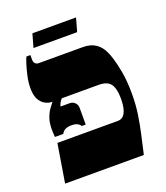

<svg xmlns="http://www.w3.org/2000/svg" viewBox="-128 -775 747 864"><g transform="rotate(-20 245.5 -343.0)"><path d="M35 0 65 -184H355Q369 -184 379.5 -193Q390 -202 396 -222Q402 -242 402 -275Q402 -322 386 -344Q370 -366 329 -366H101Q90 -366 74 -374Q58 -382 46.5 -401.5Q35 -421 35 -457Q35 -484 41.5 -513.5Q48 -543 55.5 -566.5Q63 -590 67 -597H86V-575Q86 -563 92.5 -556.5Q99 -550 109 -550H321Q357 -550 381.5 -533.5Q406 -517 420 -484Q423 -479 431.5 -452.5Q440 -426 448 -381.5Q456 -337 456 -277Q456 -225 449 -178.5Q442 -132 432 -88.5Q422 -45 412 0ZM64 -213Q63 -225 62.5 -232.5Q62 -240 62 -249Q62 -281 70 -303.5Q78 -326 89 -341Q100 -356 107 -365V-378H153V-366Q146 -360 141 -350.5Q136 -341 134 -333H178Q193 -333 203 -323Q213 -313 213 -299V-218H194Q190 -226 179.5 -231.5Q169 -237 151 -237Q115 -237 104 -213ZM110 -622 128 -686H337L319 -622Z"/></g></svg>

Font: Frank Ruhl Libre Black
Style: Regular
Weight: 900
Designer: Yanek Iontef
Foundry: Fontef
Version: Version 6.004